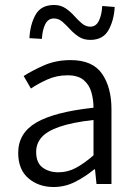

<svg xmlns="http://www.w3.org/2000/svg" viewBox="-20 -738 541 770"><path d="M195 12Q135 12 94 -23Q53 -58 53 -125Q53 -204 125.5 -246.5Q198 -289 355 -306Q355 -338 346.5 -368Q338 -398 315.5 -417Q293 -436 251 -436Q207 -436 169.5 -419Q132 -402 104 -383L75 -433Q107 -454 155.5 -475.5Q204 -497 263 -497Q351 -497 389 -442.5Q427 -388 427 -300V0H367L361 -59H358Q323 -30 282 -9Q241 12 195 12ZM214 -47Q251 -47 284 -64.5Q317 -82 355 -115V-257Q269 -247 218.5 -229.5Q168 -212 146.5 -187Q125 -162 125 -129Q125 -85 151 -66Q177 -47 214 -47ZM342 -578Q315 -578 295.5 -591Q276 -604 260.5 -621Q245 -638 230 -651Q215 -664 196 -664Q173 -664 161.5 -641Q150 -618 148 -582L98 -585Q101 -641 123 -679.5Q145 -718 197 -718Q223 -718 242.5 -705Q262 -692 277.5 -674.5Q293 -657 308.5 -644Q324 -631 342 -631Q365 -631 376.5 -654.5Q388 -678 390 -714L440 -710Q437 -656 415 -617Q393 -578 342 -578Z"/></svg>

Font: Assistant
Style: Regular
Weight: 400
Designer: Hebrew By Ben Nathan, Latin by Paul Hunt
Version: Version 3.000